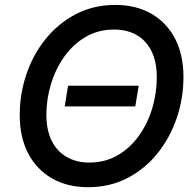

<svg xmlns="http://www.w3.org/2000/svg" viewBox="-20 -758 803 788"><path d="M549.3 -406.2 535.2 -321.3H245.6L259.3 -406.2ZM341.8 10.3Q257.3 10.3 194.3 -25.4Q131.3 -61 96.2 -127.4Q61 -193.8 61 -285.6Q61 -373 88.6 -454.1Q116.2 -535.2 168 -598.9Q219.7 -662.6 292 -700.2Q364.3 -737.8 453.1 -737.8Q537.6 -737.8 600.3 -702.1Q663.1 -666.5 698 -600.3Q732.9 -534.2 732.9 -441.9Q732.9 -354.5 705.3 -273.4Q677.7 -192.4 626.2 -128.4Q574.7 -64.5 502.7 -27.1Q430.7 10.3 341.8 10.3ZM346.2 -90.8Q411.6 -90.8 463.1 -120.8Q514.6 -150.9 550.5 -201.4Q586.4 -252 605 -314.2Q623.5 -376.5 623.5 -440.4Q623.5 -504.9 601.6 -548.6Q579.6 -592.3 540.3 -614.5Q501 -636.7 448.7 -636.7Q383.3 -636.7 331.8 -606.7Q280.3 -576.7 244.1 -525.9Q208 -475.1 189.2 -413.1Q170.4 -351.1 170.4 -287.1Q170.4 -223.1 192.6 -179.4Q214.8 -135.7 254.6 -113.3Q294.4 -90.8 346.2 -90.8Z"/></svg>

Font: Inter 18pt Medium
Style: Italic
Weight: 500
Italic angle: -9.3988°
Designer: Rasmus Andersson
Foundry: rsms
Version: Version 4.001;git-66647c0bb